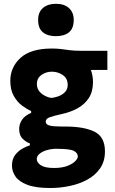

<svg xmlns="http://www.w3.org/2000/svg" viewBox="-20 -762 590 987"><path d="M239 204.5Q163.5 204.5 120.5 188Q77.5 171.5 59.5 145.2Q41.5 119 41.5 89.5Q41.5 56.5 57.5 35.2Q73.5 14 95.2 2Q117 -10 133.5 -15V-25Q118 -29 98.2 -47Q78.5 -65 78.5 -99Q78.5 -124 93 -146Q107.5 -168 140 -181.5V-191.5Q118.5 -200.5 93.5 -219Q68.5 -237.5 50.8 -268.8Q33 -300 33 -346.5Q33 -416.5 85.5 -464.5Q138 -512.5 246 -512.5Q274 -512.5 294.8 -509.8Q315.5 -507 338.2 -504Q361 -501 395 -501H532V-402.5H447Q458 -374.5 458 -339.5Q458 -291 436.5 -258Q415 -225 378.2 -205Q341.5 -185 296.5 -175.5Q255 -166.5 235 -159Q215 -151.5 215 -136.5Q215 -122 234.5 -116.8Q254 -111.5 296.5 -111.5H316.5Q412 -111.5 465.8 -85Q519.5 -58.5 519.5 16Q519.5 67.5 494.5 103.5Q469.5 139.5 428.2 161.8Q387 184 337.5 194.2Q288 204.5 239 204.5ZM243.5 -258.5Q261 -260 280.8 -267.2Q300.5 -274.5 314.2 -288.8Q328 -303 328 -325.5Q328 -359.5 302.5 -376.5Q277 -393.5 246.5 -393.5Q217 -393.5 193.2 -376.8Q169.5 -360 169.5 -330Q169.5 -301 192 -282.2Q214.5 -263.5 243.5 -258.5ZM257.5 101.5Q299 101.5 326 91Q353 80.5 366.5 66.8Q380 53 380 43Q380 24.5 359.8 13.8Q339.5 3 274 3H258.5Q238 4 217.2 10.8Q196.5 17.5 182.8 29Q169 40.5 169 55.5Q169 73.5 190 87.5Q211 101.5 257.5 101.5ZM267 -576Q225.5 -576 200.8 -595.8Q176 -615.5 176 -660Q176 -699.5 200.8 -721Q225.5 -742.5 268 -742.5Q310.5 -742.5 334.8 -720.2Q359 -698 359 -660Q359 -615.5 334.5 -595.8Q310 -576 267 -576Z"/></svg>

Font: Commissioner
Style: Bold
Weight: 700
Designer: Kostas Bartsokas
Foundry: Kostas Bartsokas
Version: Version 1.000; ttfautohint (v1.8.3)